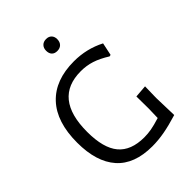

<svg xmlns="http://www.w3.org/2000/svg" viewBox="-242 -961 1084 1084"><g transform="rotate(-45 300.0 -419.5)"><path d="M538 -601 522 -525 512 -523Q464 -553 423.5 -566Q383 -579 338 -579Q121 -579 121 -311Q121 -182 171.5 -121.5Q222 -61 328 -61Q356 -61 384.5 -66Q413 -71 458 -85L460 -160L459 -256L534 -262L532 -171L536 -31Q471 -11 421 -2Q371 7 324 7Q181 7 109.5 -74Q38 -155 38 -308Q38 -473 119 -559.5Q200 -646 350 -646Q451 -646 538 -601ZM372 -801Q372 -779 359.5 -766Q347 -753 325 -753Q304 -753 292.5 -765Q281 -777 281 -799Q281 -820 293.5 -833Q306 -846 328 -846Q348 -846 360 -834Q372 -822 372 -801Z"/></g></svg>

Font: Alegreya Sans
Style: Regular
Weight: 400
Designer: Juan Pablo del Peral
Foundry: Huerta Tipografica
Version: Version 2.008; ttfautohint (v1.6)